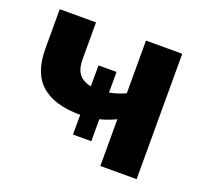

<svg xmlns="http://www.w3.org/2000/svg" viewBox="-99 -656 831 774"><g transform="rotate(20 317.0 -269.0)"><path d="M255.5 -81.3 257.1 -378.5H334.3V-81.3ZM252.6 -166.1Q146 -166.1 89.3 -214.6Q32.7 -263.2 32.7 -368.5V-537.9H188.3V-378.7Q188.3 -328.9 214.5 -307.3Q240.8 -285.8 287.9 -285.8Q321.3 -285.8 353.1 -294.1Q384.8 -302.4 413.1 -317L413.5 -206.1Q380.6 -188.3 340.7 -177.2Q300.8 -166.1 252.6 -166.1ZM402.7 0V-537.9H558.3V0Z"/></g></svg>

Font: Montserrat Thin
Style: Regular
Weight: 100
Designer: Julieta Ulanovsky
Foundry: Julieta Ulanovsky
Version: Version 9.000